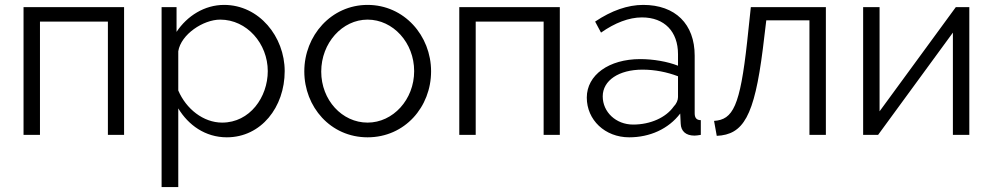

<svg xmlns="http://www.w3.org/2000/svg" viewBox="-20 -550 4050 783"><path d="M486 -521H76V0H143V-462H420V0H486Z M905 10C1045 10 1141 -113 1141 -260C1141 -400 1037 -530 894 -530C814 -530 743 -485 700 -420V-521H639V213H707V-108C748 -40 817 10 905 10ZM886 -50C809 -50 739 -106 707 -181V-341C718 -410 809 -470 878 -470C987 -470 1072 -372 1072 -260C1072 -154 999 -50 886 -50Z M1479 10C1631 10 1738 -114 1738 -259C1738 -405 1628 -530 1479 -530C1331 -530 1221 -405 1221 -259C1221 -114 1328 10 1479 10ZM1290 -258C1290 -375 1376 -470 1479 -470C1583 -470 1669 -376 1669 -260C1669 -144 1583 -50 1479 -50C1375 -50 1290 -142 1290 -258Z M2263 -521H1853V0H1920V-462H2197V0H2263Z M2546 10C2630 10 2706 -24 2754 -87L2756 -46C2757 -15 2777 3 2812 3C2818 3 2827 2 2838 0V-60C2821 -60 2813 -69 2813 -88V-323C2813 -452 2734 -530 2603 -530C2540 -530 2474 -507 2407 -462L2431 -417C2488 -457 2545 -479 2598 -479C2690 -479 2745 -421 2745 -329V-282C2702 -299 2644 -309 2591 -309C2463 -309 2373 -244 2373 -152C2373 -61 2447 10 2546 10ZM2562 -42C2492 -42 2438 -93 2438 -157C2438 -222 2504 -266 2600 -266C2651 -266 2700 -256 2745 -239V-154C2745 -142 2739 -127 2727 -115C2696 -71 2633 -42 2562 -42Z M2903 4C3011 -1 3056 -74 3091 -351L3105 -467H3281V0H3348V-521H3042L3027 -380C2998 -116 2969 -62 2892 -57Z M3567 -521H3500V0H3561L3866 -417V0H3933V-521H3878L3567 -96Z"/></svg>

Font: Raleway Reg
Style: Regular
Weight: 400
Designer: Matt McInerney, Pablo Impallari, Rodrigo Fuenzalida
Foundry: Matt McInerney, Pablo Impallari, Rodrigo Fuenzalida
Version: Version 3.00 July 28, 2015